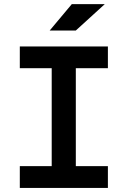

<svg xmlns="http://www.w3.org/2000/svg" viewBox="-20 -921 626 941"><path d="M77.1 0H508.8V-106.9H351.6V-586.9H508.8V-693.4H77.1V-586.9H233.4V-106.9H77.1ZM223.6 -771.5H351.6L493.7 -900.9H332Z"/></svg>

Font: Cascadia Code NF SemiBold
Style: Regular
Weight: 600
Monospace: yes
Designer: Aaron Bell
Foundry: Saja Typeworks
Version: Version 2404.023